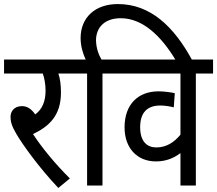

<svg xmlns="http://www.w3.org/2000/svg" viewBox="-20 -916 1072 948"><path d="M325 -35C259 -100 189 -183 143 -254C223 -292 281 -346 281 -459C281 -500 276 -531 268 -553H351V-622H0V-553H191C199 -533 205 -499 205 -469C205 -416 189 -377 154 -351C136 -377 115 -392 89 -392C49 -392 32 -365 32 -339C32 -317 37 -295 60 -256C92 -201 174 -87 268 12Z M410 -553V0H486V-553H570V-622H481C468 -645 455 -675 454 -718C455 -783 499 -826 576 -826C681 -826 773 -744 850 -615H931C839 -786 722 -896 562 -896C448 -896 378 -828 378 -728C378 -687 390 -650 403 -622H338V-553Z M1032 -553V-622H558V-553H871V-251C842 -216 804 -188 752 -188C708 -188 672 -215 672 -288C672 -360 707 -395 771 -395C795 -395 817 -391 838 -386L843 -456C825 -460 791 -465 763 -465C662 -465 595 -401 595 -287C595 -186 656 -119 750 -119C804 -119 841 -138 871 -160V0H947V-553Z"/></svg>

Font: Noto Sans Condensed
Style: Regular
Weight: 400
Width: 3
Designer: Monotype Design Team
Foundry: Monotype Imaging Inc.
Version: Version 2.013